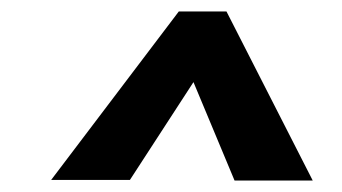

<svg xmlns="http://www.w3.org/2000/svg" viewBox="-20 -720 595 334"><path d="M524 -406H388L297 -624H347L206 -407H69L291 -700H374Z"/></svg>

Font: Inclusive Sans
Style: Bold Italic
Weight: 700
Italic angle: -7°
Designer: Olivia King
Foundry: Olivia King
Version: Version 2.004